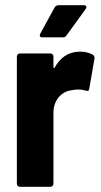

<svg xmlns="http://www.w3.org/2000/svg" viewBox="-20 -720 391 740"><path d="M303 -700H206C200 -700 194 -697 191 -692L135 -590C131 -582 134 -576 143 -576H222C228 -576 232 -577 236 -583L310 -685C312 -688 313 -690 313 -693C313 -697 310 -700 303 -700ZM289 -521C242 -521 212 -497 191 -460C189 -456 186 -457 186 -462V-502C186 -509 181 -514 174 -514H57C50 -514 45 -509 45 -502V-12C45 -5 50 0 57 0H174C181 0 186 -5 186 -12V-286C186 -333 216 -367 255 -372C264 -374 273 -375 281 -375C292 -375 302 -373 310 -371C318 -368 323 -369 324 -378L344 -493C345 -499 344 -505 338 -509C327 -515 311 -521 289 -521Z"/></svg>

Font: Barlow Semi Condensed
Style: Bold
Weight: 700
Width: 4
Designer: Jeremy Tribby
Foundry: Tribby Type
Version: Version 1.422;hotconv 1.0.109;makeotfexe 2.5.65596